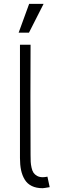

<svg xmlns="http://www.w3.org/2000/svg" viewBox="-20 -966 300 1000"><path d="M202.1 14.2Q168.9 14.2 145.5 2.7Q122.1 -8.8 108.9 -30.5Q95.7 -52.2 89.8 -79.6Q84 -106.9 84 -143.1V-732.9H139.2Q137.7 -473.1 139.2 -159.2Q139.2 -137.7 139.9 -123.5Q140.6 -109.4 144.3 -92.8Q147.9 -76.2 154.5 -66.4Q161.1 -56.6 173.3 -49.8Q185.5 -43 203.1 -43Q212.4 -43 227.1 -45.9L238.8 8.8Q207.5 14.2 202.1 14.2ZM77.1 -795.9 131.8 -945.8H207L130.9 -795.9Z"/></svg>

Font: Kreadon Light
Style: Regular
Weight: 300
Designer: kohakuno
Foundry: StudioGnu
Version: Version 1.000;Glyphs 3.1.2 (3151)